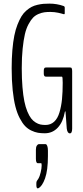

<svg xmlns="http://www.w3.org/2000/svg" viewBox="-20 -729 458 1060"><path d="M191.9 310.1Q189.9 311 188.5 311Q180.7 311 180.7 292V286.1Q180.7 281.7 180.9 278.8Q181.2 275.9 182.1 273.2Q183.1 270.5 184.1 269Q185.1 267.6 187.3 264.4Q189.5 261.2 191.4 258.3Q199.7 244.6 204.8 221.9Q210 199.2 210 185.1Q210 171.9 207 171.9H188.5Q178.2 171.9 178.2 146.5V97.7Q178.2 83 183.3 75Q188.5 66.9 194.8 66.9H231.9Q237.3 66.9 241 76.9Q244.6 86.9 244.6 102.5V132.3Q244.6 211.4 228.8 255.6Q212.9 299.8 191.9 310.1ZM365.7 7.3Q352.1 7.3 348.6 -19Q341.8 -101.1 341.8 -110.4Q341.8 -114.3 340.3 -114.3Q338.4 -114.3 337.9 -110.8Q328.1 -55.7 299.1 -24.4Q270 6.8 227.1 6.8Q206.1 6.8 189.2 3.9Q172.4 1 152.8 -8.3Q133.3 -17.6 118.4 -33.2Q103.5 -48.8 89.1 -76.2Q74.7 -103.5 65.2 -140.4Q55.7 -177.2 50 -231.2Q44.4 -285.2 44.4 -352.1Q44.4 -406.7 48.3 -452.6Q52.2 -498.5 59.1 -532.5Q65.9 -566.4 76.7 -593.5Q87.4 -620.6 98.6 -638.9Q109.9 -657.2 125.2 -670.4Q140.6 -683.6 154.5 -690.9Q168.5 -698.2 186.8 -702.4Q205.1 -706.5 219.5 -707.8Q233.9 -709 252.9 -709Q293.9 -709 331.1 -695.8L333 -694.8Q334.5 -693.8 335.2 -693.1Q335.9 -692.4 336.7 -690.9Q337.4 -689.5 337.4 -687.5V-655.3Q337.4 -650.4 333.5 -650.4L329.1 -651.4Q324.7 -652.8 317.1 -654.8Q309.6 -656.7 300.5 -658.7Q291.5 -660.6 280 -661.9Q268.6 -663.1 258.3 -663.1Q238.8 -663.1 224.6 -661.1Q210.4 -659.2 192.9 -651.9Q175.3 -644.5 162.8 -631.8Q150.4 -619.1 137.7 -595.7Q125 -572.3 117.4 -540Q109.9 -507.8 105 -460.2Q100.1 -412.6 100.1 -352.1Q100.1 -294.4 104 -248Q107.9 -201.7 114.5 -169.4Q121.1 -137.2 131.1 -113.3Q141.1 -89.4 151.9 -75.4Q162.6 -61.5 176.5 -53Q190.4 -44.4 203.1 -41.7Q215.8 -39.1 231 -39.1Q259.3 -39.1 278.8 -56.9Q298.3 -74.7 308.3 -108.4Q318.4 -142.1 322.3 -181.2Q326.2 -220.2 326.2 -272Q326.2 -305.7 322.3 -305.7H236.8Q231.9 -305.7 229.2 -306.4Q226.6 -307.1 224.1 -311Q221.7 -314.9 221.7 -322.8V-338.9Q221.7 -346.7 223.9 -350.8Q226.1 -355 228.8 -355.7Q231.4 -356.4 235.8 -356.4H365.7Q370.6 -356.4 372.6 -355.7Q374.5 -355 376.5 -350.1Q378.4 -345.2 378.4 -335.4V-19.5Q378.4 7.3 365.7 7.3Z"/></svg>

Font: BenchNine Light
Style: Regular
Weight: 300
Version: Version 1 ; ttfautohint (v0.92.18-e454-dirty) -l 8 -r 50 -G 